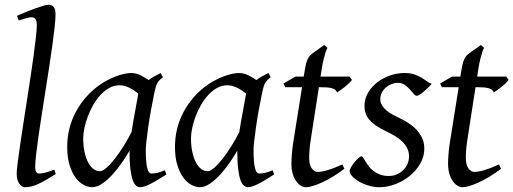

<svg xmlns="http://www.w3.org/2000/svg" viewBox="-20 -762 2144 802"><path d="M212.9 -35.2Q189 -20 170.7 -9.5Q152.3 1 137.5 7.6Q122.6 14.2 109.9 17.1Q97.2 20 85 20Q71.3 20 60.5 5.4Q49.8 -9.3 49.8 -38.1Q49.8 -50.3 53.5 -79.6Q57.1 -108.9 63 -149.4Q68.8 -189.9 76.4 -238.5Q84 -287.1 91.8 -337.9Q99.6 -388.7 107.2 -438.5Q114.7 -488.3 120.6 -531.2Q126.5 -574.2 130.1 -607.2Q133.8 -640.1 133.8 -657.2Q133.8 -668.5 131.6 -675Q129.4 -681.6 126 -684.8Q122.6 -688 117.9 -689Q113.3 -689.9 108.9 -689.9Q105 -689.9 96.4 -687.7Q87.9 -685.5 79.6 -683.1Q69.8 -680.2 58.1 -676.8L50.8 -695.8Q71.3 -705.1 92 -713.4Q112.8 -721.7 130.6 -728Q148.4 -734.4 162.1 -738.3Q175.8 -742.2 182.1 -742.2Q195.8 -742.2 203.9 -733.4Q211.9 -724.6 211.9 -702.1Q211.9 -683.1 208.3 -649.4Q204.6 -615.7 198.7 -572.5Q192.9 -529.3 185.1 -479.7Q177.2 -430.2 169.4 -379.4Q161.6 -328.6 153.8 -279.5Q146 -230.5 140.1 -188.5Q134.3 -146.5 130.6 -114.5Q127 -82.5 127 -65.9Q127 -49.3 131.6 -43.2Q136.2 -37.1 144 -37.1Q155.3 -37.1 170.2 -41Q185.1 -44.9 207 -53.2Z M529.3 -210.4Q532.7 -232.4 536.9 -256.1Q541 -279.8 545.2 -301.8Q549.3 -323.7 552.5 -342Q555.7 -360.4 557.6 -371.1Q550.3 -377 541.5 -383.1Q532.7 -389.2 522.7 -394.3Q512.7 -399.4 501.7 -402.6Q490.7 -405.8 479 -405.8Q456.5 -405.8 436.8 -394.8Q417 -383.8 400.1 -365.7Q383.3 -347.7 369.9 -324.5Q356.4 -301.3 347.2 -276.6Q337.9 -252 332.8 -228Q327.6 -204.1 327.6 -185.1Q327.6 -153.3 333 -127.9Q338.4 -102.5 347.7 -84.5Q356.9 -66.4 369.6 -56.6Q382.3 -46.9 397 -46.9Q408.7 -46.9 425.5 -61.8Q442.4 -76.7 460.7 -100.3Q479 -124 497.1 -153.1Q515.1 -182.1 529.3 -210.4ZM674.8 -33.2Q632.3 -5.4 606.2 7.3Q580.1 20 565.9 20Q557.1 20 549.1 13.9Q541 7.8 534.7 -9Q528.3 -25.9 524.7 -55.7Q521 -85.4 521 -132.8Q508.3 -110.4 490 -83.7Q471.7 -57.1 450.7 -33.9Q429.7 -10.7 407.5 4.6Q385.3 20 364.7 20Q348.6 20 330.3 10.7Q312 1.5 296.6 -18.8Q281.2 -39.1 271 -71Q260.7 -103 260.7 -148.9Q260.7 -187.5 269.8 -224.4Q278.8 -261.2 296.9 -294.9Q314.9 -328.6 341.1 -358.2Q367.2 -387.7 401.9 -411.1Q415 -419.9 430.9 -428.2Q446.8 -436.5 463.6 -442.9Q480.5 -449.2 497.1 -453.1Q513.7 -457 528.8 -457Q539.1 -457 548.8 -454.3Q558.6 -451.7 567.6 -447.3Q576.7 -442.9 585 -437.7Q593.3 -432.6 600.6 -427.7Q611.8 -436 624.5 -443.1Q637.2 -450.2 650.9 -457L660.6 -439.9Q652.3 -433.1 647 -427.7Q641.6 -422.4 637.5 -415.3Q633.3 -408.2 630.4 -397.9Q627.4 -387.7 624 -371.1Q616.7 -335.9 610.1 -299.1Q603.5 -262.2 598.9 -229.5Q594.2 -196.8 591.6 -171.9Q588.9 -147 588.9 -136.2Q588.9 -108.4 590.6 -89.4Q592.3 -70.3 595.2 -58.8Q598.1 -47.4 602.5 -42.2Q606.9 -37.1 612.8 -37.1Q622.6 -37.1 636 -39.8Q649.4 -42.5 668.9 -50.8Z M979.5 -210.4Q982.9 -232.4 987.1 -256.1Q991.2 -279.8 995.4 -301.8Q999.5 -323.7 1002.7 -342Q1005.9 -360.4 1007.8 -371.1Q1000.5 -377 991.7 -383.1Q982.9 -389.2 972.9 -394.3Q962.9 -399.4 951.9 -402.6Q940.9 -405.8 929.2 -405.8Q906.7 -405.8 887 -394.8Q867.2 -383.8 850.3 -365.7Q833.5 -347.7 820.1 -324.5Q806.6 -301.3 797.4 -276.6Q788.1 -252 783 -228Q777.8 -204.1 777.8 -185.1Q777.8 -153.3 783.2 -127.9Q788.6 -102.5 797.9 -84.5Q807.1 -66.4 819.8 -56.6Q832.5 -46.9 847.2 -46.9Q858.9 -46.9 875.7 -61.8Q892.6 -76.7 910.9 -100.3Q929.2 -124 947.3 -153.1Q965.3 -182.1 979.5 -210.4ZM1125 -33.2Q1082.5 -5.4 1056.4 7.3Q1030.3 20 1016.1 20Q1007.3 20 999.3 13.9Q991.2 7.8 984.9 -9Q978.5 -25.9 974.9 -55.7Q971.2 -85.4 971.2 -132.8Q958.5 -110.4 940.2 -83.7Q921.9 -57.1 900.9 -33.9Q879.9 -10.7 857.7 4.6Q835.4 20 814.9 20Q798.8 20 780.5 10.7Q762.2 1.5 746.8 -18.8Q731.4 -39.1 721.2 -71Q710.9 -103 710.9 -148.9Q710.9 -187.5 720 -224.4Q729 -261.2 747.1 -294.9Q765.1 -328.6 791.3 -358.2Q817.4 -387.7 852.1 -411.1Q865.2 -419.9 881.1 -428.2Q897 -436.5 913.8 -442.9Q930.7 -449.2 947.3 -453.1Q963.9 -457 979 -457Q989.3 -457 999 -454.3Q1008.8 -451.7 1017.8 -447.3Q1026.9 -442.9 1035.2 -437.7Q1043.5 -432.6 1050.8 -427.7Q1062 -436 1074.7 -443.1Q1087.4 -450.2 1101.1 -457L1110.8 -439.9Q1102.5 -433.1 1097.2 -427.7Q1091.8 -422.4 1087.6 -415.3Q1083.5 -408.2 1080.6 -397.9Q1077.6 -387.7 1074.2 -371.1Q1066.9 -335.9 1060.3 -299.1Q1053.7 -262.2 1049.1 -229.5Q1044.4 -196.8 1041.7 -171.9Q1039.1 -147 1039.1 -136.2Q1039.1 -108.4 1040.8 -89.4Q1042.5 -70.3 1045.4 -58.8Q1048.3 -47.4 1052.7 -42.2Q1057.1 -37.1 1063 -37.1Q1072.8 -37.1 1086.2 -39.8Q1099.6 -42.5 1119.1 -50.8Z M1418.5 -57.1Q1394.5 -38.6 1370.6 -24.2Q1346.7 -9.8 1325.2 0Q1303.7 9.8 1286.4 14.9Q1269 20 1258.3 20Q1246.1 20 1235.1 12.7Q1224.1 5.4 1215.6 -7.6Q1207 -20.5 1202.1 -38.6Q1197.3 -56.6 1197.3 -78.1Q1197.3 -87.4 1197.8 -96.7Q1198.2 -106 1199 -116Q1199.7 -126 1200.9 -137.2Q1202.1 -148.4 1204.1 -162.1L1241.7 -397.9H1171.4L1164.1 -413.1L1213.4 -441.9H1248.5L1251.5 -459Q1254.4 -479 1257.6 -492.2Q1260.7 -505.4 1264.9 -514.2Q1269 -522.9 1273.9 -528.6Q1278.8 -534.2 1285.2 -539.1L1334.5 -574.2L1348.1 -562Q1344.7 -557.6 1340.8 -546.4Q1337.4 -536.6 1332.8 -518.6Q1328.1 -500.5 1323.2 -470.2L1318.8 -441.9H1440.4L1450.2 -428.2Q1445.3 -421.4 1436.8 -413.3Q1428.2 -405.3 1418.9 -397.9Q1409.7 -390.6 1401.1 -384.5Q1392.6 -378.4 1388.2 -376Q1385.3 -382.8 1380.1 -387Q1375 -391.1 1366.2 -393.6Q1357.4 -396 1344.5 -397Q1331.5 -397.9 1313.5 -397.9H1312L1277.3 -173.8Q1275.9 -164.6 1274.7 -154.1Q1273.4 -143.6 1272.7 -134Q1272 -124.5 1271.7 -116.2Q1271.5 -107.9 1271.5 -103Q1271.5 -72.8 1282.5 -58.3Q1293.5 -43.9 1307.1 -43.9Q1324.2 -43.9 1348.9 -51.3Q1373.5 -58.6 1410.2 -75.2Z M1783.2 -412.1Q1773.4 -400.9 1763.9 -391.8Q1754.4 -382.8 1746.1 -376Q1737.8 -369.1 1731.2 -365.5Q1724.6 -361.8 1721.2 -361.8Q1714.8 -361.8 1707.8 -370.4Q1700.7 -378.9 1691.7 -388.9Q1682.6 -398.9 1670.7 -407.5Q1658.7 -416 1642.6 -416Q1628.9 -416 1615.7 -410.9Q1602.5 -405.8 1592 -396.7Q1581.5 -387.7 1575 -374.8Q1568.4 -361.8 1568.4 -346.2Q1568.4 -329.1 1584.7 -310.1Q1601.1 -291 1640.6 -272.9Q1660.6 -263.7 1680.7 -251.5Q1700.7 -239.3 1716.6 -223.4Q1732.4 -207.5 1742.4 -187.3Q1752.4 -167 1752.4 -141.1Q1752.4 -107.4 1735.1 -77.9Q1717.8 -48.3 1690.7 -26.6Q1663.6 -4.9 1630.4 7.6Q1597.2 20 1565.4 20Q1542.5 20 1520 13.4Q1497.6 6.8 1480 -3.4Q1462.4 -13.7 1451.4 -25.6Q1440.4 -37.6 1440.4 -47.9Q1440.4 -53.2 1446.3 -63.5Q1452.1 -73.7 1460.2 -83.7Q1468.3 -93.8 1476.6 -101.3Q1484.9 -108.9 1490.2 -108.9Q1493.7 -108.9 1497.3 -102.8Q1501 -96.7 1506.6 -87.6Q1512.2 -78.6 1520 -67.9Q1527.8 -57.1 1539.6 -48.1Q1551.3 -39.1 1567.1 -33Q1583 -26.9 1604.5 -26.9Q1621.6 -26.9 1637 -33.4Q1652.3 -40 1663.8 -51Q1675.3 -62 1681.9 -76.9Q1688.5 -91.8 1688.5 -108.9Q1688.5 -127.9 1680.7 -143.3Q1672.9 -158.7 1659.9 -171.1Q1647 -183.6 1629.9 -193.8Q1612.8 -204.1 1594.2 -212.9Q1568.4 -225.1 1550.8 -237.3Q1533.2 -249.5 1522.5 -262.2Q1511.7 -274.9 1507.1 -289.1Q1502.4 -303.2 1502.4 -318.8Q1502.4 -349.6 1517.6 -375Q1532.7 -400.4 1556.6 -418.7Q1580.6 -437 1610.1 -447Q1639.6 -457 1668.5 -457Q1693.4 -457 1710.4 -451.2Q1727.5 -445.3 1740.5 -437.5Q1753.4 -429.7 1763.2 -422.4Q1772.9 -415 1783.2 -412.1Z M2072.8 -57.1Q2048.8 -38.6 2024.9 -24.2Q2001 -9.8 1979.5 0Q1958 9.8 1940.7 14.9Q1923.3 20 1912.6 20Q1900.4 20 1889.4 12.7Q1878.4 5.4 1869.9 -7.6Q1861.3 -20.5 1856.4 -38.6Q1851.6 -56.6 1851.6 -78.1Q1851.6 -87.4 1852.1 -96.7Q1852.5 -106 1853.3 -116Q1854 -126 1855.2 -137.2Q1856.4 -148.4 1858.4 -162.1L1896 -397.9H1825.7L1818.4 -413.1L1867.7 -441.9H1902.8L1905.8 -459Q1908.7 -479 1911.9 -492.2Q1915 -505.4 1919.2 -514.2Q1923.3 -522.9 1928.2 -528.6Q1933.1 -534.2 1939.5 -539.1L1988.8 -574.2L2002.4 -562Q1999 -557.6 1995.1 -546.4Q1991.7 -536.6 1987.1 -518.6Q1982.4 -500.5 1977.5 -470.2L1973.1 -441.9H2094.7L2104.5 -428.2Q2099.6 -421.4 2091.1 -413.3Q2082.5 -405.3 2073.2 -397.9Q2064 -390.6 2055.4 -384.5Q2046.9 -378.4 2042.5 -376Q2039.6 -382.8 2034.4 -387Q2029.3 -391.1 2020.5 -393.6Q2011.7 -396 1998.8 -397Q1985.8 -397.9 1967.8 -397.9H1966.3L1931.6 -173.8Q1930.2 -164.6 1929 -154.1Q1927.7 -143.6 1927 -134Q1926.3 -124.5 1926 -116.2Q1925.8 -107.9 1925.8 -103Q1925.8 -72.8 1936.8 -58.3Q1947.8 -43.9 1961.4 -43.9Q1978.5 -43.9 2003.2 -51.3Q2027.8 -58.6 2064.5 -75.2Z"/></svg>

Font: Gentium Plus Cyr
Style: Italic
Weight: 400
Italic angle: -8°
Designer: J. Victor Gaultney, Annie Olsen, Iska Routamaa, Becca Hirsbrunner
Foundry: SIL International
Version: Version 5.000